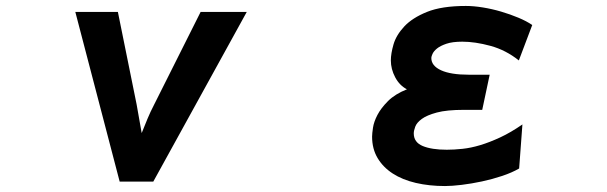

<svg xmlns="http://www.w3.org/2000/svg" viewBox="-20 -557 2040 645"><path d="M233 -517H376L439 -206L456 -110Q466 -135 475.5 -158Q485 -181 498 -206L654 -517H809L495 53H382Z M1475 68Q1422 68 1377 57.5Q1332 47 1299.5 26Q1267 5 1248.5 -26Q1230 -57 1230 -98Q1230 -108 1233 -128Q1236 -148 1248 -171Q1260 -194 1283.5 -217.5Q1307 -241 1347 -257Q1322 -270 1307.5 -297.5Q1293 -325 1293 -354Q1293 -377 1302 -408Q1311 -439 1338 -468Q1365 -497 1414.5 -517Q1464 -537 1545 -537Q1571 -537 1602 -532Q1633 -527 1663.5 -518Q1694 -509 1721.5 -497.5Q1749 -486 1768 -473L1723 -354Q1679 -389 1627.5 -403Q1576 -417 1533 -417Q1500 -417 1479.5 -410Q1459 -403 1448 -394Q1437 -385 1433 -376Q1429 -367 1429 -363V-362Q1429 -336 1461.5 -321Q1494 -306 1555 -306H1625L1600 -188H1539Q1481 -188 1447.5 -179Q1414 -170 1397 -157.5Q1380 -145 1375 -131.5Q1370 -118 1370 -109Q1370 -79 1400 -66.5Q1430 -54 1481 -54Q1505 -54 1533.5 -57Q1562 -60 1593.5 -69.5Q1625 -79 1660.5 -95.5Q1696 -112 1735 -139L1724 9Q1700 23 1667 34Q1634 45 1599 52.5Q1564 60 1531 64Q1498 68 1475 68Z"/></svg>

Font: LINE Seed JP_TTF Bold
Style: Regular
Weight: 700
Designer: LINE & Fontrix & Fontworks
Version: Version 1.009